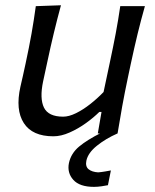

<svg xmlns="http://www.w3.org/2000/svg" viewBox="-20 -520 602 748"><path d="M188 11Q106 11 72.8 -40.5Q39.5 -92 59.5 -182Q64 -202.5 69 -223.5Q74 -244.5 79.5 -271.5Q93.5 -336.5 102.8 -388.8Q112 -441 119.5 -496L217.5 -499.5Q202.5 -444.5 189.8 -391.5Q177 -338.5 164.5 -279.5L148 -203Q134 -136.5 151.2 -101Q168.5 -65.5 226 -65.5Q248.5 -65.5 276 -79Q303.5 -92.5 331.5 -114.5Q359.5 -136.5 383.5 -161.5L408.5 -279.5Q421 -338 430.8 -389.5Q440.5 -441 448.5 -496H544.5Q529 -441 516.2 -388.5Q503.5 -336 489.5 -271L478.5 -219Q465.5 -157.5 456.2 -106.2Q447 -55 438 0H361L375.5 -84H367Q345.5 -62.5 315 -40.5Q284.5 -18.5 251.2 -3.8Q218 11 188 11ZM346 208Q290 208 265.5 180.5Q241 153 248.5 115.5Q256.5 77.5 288.2 51Q320 24.5 376 -3.5L380 -22L424 -26L437.5 0Q392 20 357.5 47.8Q323 75.5 316.5 106Q312 128.5 325 139.2Q338 150 362.5 151.5Q375 150.5 389.5 148Q404 145.5 412 144L400.5 201.5Q390.5 203.5 375.2 205.8Q360 208 346 208Z"/></svg>

Font: Commissioner Flair
Style: Italic
Weight: 400
Italic angle: -12°
Designer: Kostas Bartsokas
Foundry: Kostas Bartsokas
Version: Version 1.000; ttfautohint (v1.8.3)